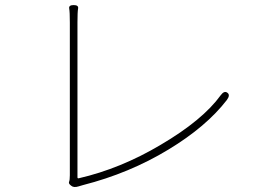

<svg xmlns="http://www.w3.org/2000/svg" viewBox="-20 -747 1040 756"><path d="M289 -13Q270 -7 260 -16Q249 -24 252 -31Q255 -38 255 -57V-658Q255 -700 252.5 -713.5Q250 -727 270 -727Q290 -727 287.5 -713.5Q285 -700 285 -659V-49Q285 -44 290 -45Q455 -83 613 -177Q778 -274 849 -372Q863 -391 875 -382Q888 -373 873 -353Q792 -248 643 -158Q490 -65 306 -18Q295 -15 289 -13Z"/></svg>

Font: Resource Han Rounded KR ExtraLight
Style: Regular
Weight: 250
Designer: Cyano Hao (round all glyphs); Ryoko NISHIZUKA 西塚涼子 (kana, bopomofo & ideographs); Paul D. Hunt (Latin, Greek & Cyrillic)
Foundry: Cyano Hao
Version: 0.990